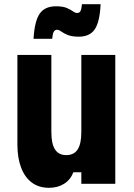

<svg xmlns="http://www.w3.org/2000/svg" viewBox="-20 -877 640 916"><path d="M530 -615V0H368V-55H330Q316 -19 285.5 0Q255 19 214 19Q166 19 132.5 -5.5Q99 -30 81 -76.5Q63 -123 63 -188V-615H225V-247Q225 -191 242.5 -164Q260 -137 296 -137Q333 -137 350.5 -164Q368 -191 368 -247V-615ZM140 -692Q145 -777 169.5 -812Q194 -847 247 -847Q280 -847 298.5 -839Q317 -831 328 -823Q339 -815 348 -815Q359 -815 364 -824.5Q369 -834 371 -857H460Q456 -772 432 -737Q408 -702 356 -702Q323 -702 303.5 -710Q284 -718 272.5 -726.5Q261 -735 252 -735Q242 -735 236.5 -725.5Q231 -716 229 -692Z"/></svg>

Font: Martian Mono Condensed
Style: Bold
Weight: 700
Width: 3
Designer: Roman Shamin
Foundry: Evil Martians
Version: Version 1.000